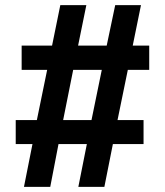

<svg xmlns="http://www.w3.org/2000/svg" viewBox="-20 -725 640 745"><path d="M73 0 106 -166H41V-259H123L163 -454H64V-548H182L214 -705H315L283 -548H394L427 -705H527L495 -548H559V-454H476L436 -259H537V-166H418L385 0H284L317 -166H207L175 0ZM225 -259H335L375 -454H264Z"/></svg>

Font: Mulish ExtraBold
Style: Regular
Weight: 800
Designer: Vernon Adams
Foundry: Vernon Adams
Version: Version 3.603; ttfautohint (v1.8.3)